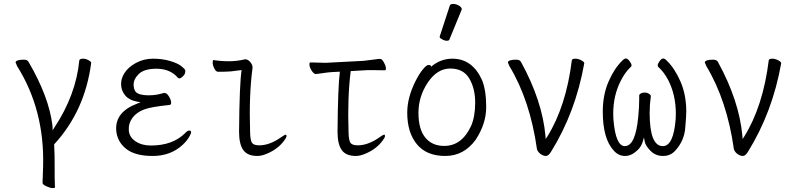

<svg xmlns="http://www.w3.org/2000/svg" viewBox="-20 -779 4040 975"><path d="M259 174Q257 176 246.5 176Q236 176 216.5 167.5Q197 159 196 150Q196 149 197 124Q198 99 199 63Q206 -222 67 -443L59 -462Q61 -476 102 -476Q120 -476 126 -463Q228 -288 246 -144Q247 -139 247 -134V-117L256 -131Q366 -297 383 -474Q387 -481 401.5 -481Q416 -481 430 -473Q444 -465 443 -459Q411 -215 255 -46Q258 12 257.5 66Q257 120 259 174Z M746 -40Q857 -40 920 -103Q932 -116 941 -116Q958 -116 944.5 -90.5Q931 -65 907 -43Q846 13 755.5 13Q665 13 619.5 -24Q574 -61 570 -119Q565 -211 677 -253L694 -260L676 -263Q637 -270 617 -293Q597 -316 595 -347Q593 -378 612 -408Q631 -438 670.5 -459.5Q710 -481 757 -481Q804 -481 843 -469.5Q882 -458 901 -443Q920 -428 921 -421Q922 -404 910 -392.5Q898 -381 892.5 -381Q887 -381 883 -384L874 -394Q836 -430 774 -430Q712 -430 684.5 -403Q657 -376 658.5 -345.5Q660 -315 679 -305Q698 -295 736 -295Q774 -295 812 -307H815Q827 -307 837.5 -290Q848 -273 849 -260Q850 -247 841 -246Q749 -237 711.5 -223Q674 -209 653 -181Q632 -153 634 -118Q636 -83 668 -61.5Q700 -40 746 -40Z M1287 13Q1237 13 1215.5 -17Q1194 -47 1194 -110Q1196 -356 1207 -423L1188 -421Q1150 -415 1124.5 -415Q1099 -415 1088 -414.5Q1077 -414 1068.5 -431Q1060 -448 1060 -461Q1060 -474 1064 -474Q1102 -468 1143 -468Q1184 -468 1225 -478Q1240 -478 1252.5 -462Q1265 -446 1262 -431Q1244 -297 1250 -108Q1251 -67 1259.5 -54Q1268 -41 1297 -41Q1350 -41 1409 -83Q1425 -95 1432 -95Q1435 -95 1435 -88Q1435 -81 1423 -65Q1392 -23 1339 0Q1310 13 1287 13Z M1787 13Q1737 13 1715.5 -17Q1694 -47 1694 -110Q1696 -343 1706 -415L1667 -413Q1648 -412 1622 -408Q1596 -404 1585 -403H1584Q1574 -403 1563.5 -419Q1553 -435 1551.5 -448.5Q1550 -462 1557 -462L1634 -460L1825 -470Q1847 -472 1874.5 -476Q1902 -480 1910.5 -480Q1919 -480 1928.5 -464Q1938 -448 1939.5 -435Q1941 -422 1934 -422L1869 -423H1849Q1839 -423 1831 -422L1761 -418Q1744 -285 1750 -108Q1751 -67 1759.5 -54Q1768 -41 1797 -41Q1850 -41 1909 -83Q1925 -95 1932 -95Q1935 -95 1935 -88Q1935 -81 1923 -65Q1892 -23 1839 0Q1810 13 1787 13ZM1830 -422H1831Z M2396 -70Q2336 13 2241 13Q2146 13 2097 -46.5Q2048 -106 2048 -207Q2048 -285 2092 -371Q2110 -406 2128 -427.5Q2146 -449 2155.5 -449Q2165 -449 2167 -446L2169 -440Q2217 -481 2277 -481Q2379 -481 2428 -372Q2449 -320 2449 -235.5Q2449 -151 2396 -70ZM2236 -38Q2325 -38 2372 -139Q2393 -186 2393 -258Q2393 -330 2363 -380.5Q2333 -431 2266.5 -431Q2200 -431 2152.5 -360Q2105 -289 2105 -206Q2105 -123 2139.5 -80.5Q2174 -38 2236 -38ZM2428 -372ZM2262 -578Q2260 -572 2249 -572Q2238 -572 2225.5 -579Q2213 -586 2213 -590V-594L2264 -750Q2266 -759 2281 -759Q2296 -759 2310.5 -750.5Q2325 -742 2325 -732Q2325 -730 2324 -729Z M2778 -8Q2765 13 2752.5 13Q2740 13 2726.5 4Q2713 -5 2707 -20Q2672 -269 2567 -443L2559 -462Q2561 -476 2602 -476Q2620 -476 2626 -464Q2734 -267 2750 -88L2751 -73L2759 -85Q2855 -239 2884 -474Q2887 -481 2901.5 -481Q2916 -481 2931.5 -473Q2947 -465 2947 -458Q2903 -209 2778 -8Z M3097 -14Q3041 -74 3041 -212Q3041 -297 3070 -364Q3099 -431 3139 -470Q3150 -482 3158.5 -482Q3167 -482 3177 -468.5Q3187 -455 3187 -448Q3187 -441 3183 -439Q3154 -412 3133 -370Q3094 -295 3094 -201L3095 -173Q3106 -37 3153 -37Q3207 -37 3221 -185Q3226 -235 3226 -279V-296Q3226 -299 3233.5 -304Q3241 -309 3253.5 -309Q3266 -309 3275.5 -303Q3285 -297 3285 -291Q3279 -246 3279 -206Q3279 -37 3346 -37Q3400 -37 3411 -173L3412 -201Q3412 -296 3374 -371Q3353 -412 3323 -439Q3320 -441 3320 -448Q3320 -455 3329.5 -468.5Q3339 -482 3347.5 -482Q3356 -482 3367 -470Q3407 -431 3436 -364Q3465 -297 3465 -212Q3465 -191 3459.5 -127Q3454 -63 3409 -14Q3385 13 3347 13Q3309 13 3283.5 -13Q3258 -39 3254 -60L3250 -81L3244 -60Q3237 -35 3218 -17Q3187 13 3154 13Q3121 13 3097 -14Z M3778 -8Q3765 13 3752.5 13Q3740 13 3726.5 4Q3713 -5 3707 -20Q3672 -269 3567 -443L3559 -462Q3561 -476 3602 -476Q3620 -476 3626 -464Q3734 -267 3750 -88L3751 -73L3759 -85Q3855 -239 3884 -474Q3887 -481 3901.5 -481Q3916 -481 3931.5 -473Q3947 -465 3947 -458Q3903 -209 3778 -8Z"/></svg>

Font: LXGW WenKai Mono TC Light
Style: Regular
Weight: 300
Designer: LXGW / Fontworks Inc.
Foundry: LXGW / Fontworks Inc.
Version: Version 1.330